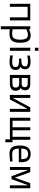

<svg xmlns="http://www.w3.org/2000/svg" viewBox="1853 -2594 962 4709"><g transform="rotate(90 2334.5 -239.0)"><path d="M72 -500H479V0H405V-435H146V0H72Z M623 222V-500H697V-464Q773 -510 847 -510Q942 -510 985 -449.5Q1028 -389 1028 -250Q1028 -111 977.5 -50.5Q927 10 810 10Q749 10 698 -1V222ZM836 -443Q806 -443 771.5 -433Q737 -423 717 -413L698 -403V-66Q769 -55 806 -55Q887 -55 919.5 -101Q952 -147 952 -251Q952 -355 922.5 -399Q893 -443 836 -443Z M1150 0V-500H1225V0ZM1150 -613V-700H1225V-613Z M1477 -282Q1531 -282 1567 -302Q1608 -324 1608 -366Q1608 -408 1580 -425Q1552 -442 1486 -443Q1420 -444 1344 -426L1341 -486Q1353 -489 1365 -491.5Q1377 -494 1413.5 -500.5Q1450 -507 1499 -507Q1678 -507 1679 -371Q1681 -294 1620 -259Q1660 -242 1678 -215Q1696 -188 1696 -139Q1696 13 1491 8Q1401 6 1337 -10L1341 -73Q1387 -64 1414 -60Q1441 -56 1500 -56Q1559 -56 1591 -74Q1623 -92 1623 -140.5Q1623 -189 1583 -208Q1549 -224 1477 -224H1417V-282Z M2127 -144Q2128 -101 2104 -81Q2081 -62 2021 -62H1892V-228H2032Q2126 -228 2127 -144ZM2118 -363Q2118 -289 2031 -289H1892V-437H2037Q2118 -437 2118 -363ZM2020 0Q2206 0 2206 -144Q2206 -180 2189 -215.5Q2172 -251 2136 -264Q2148 -269 2157 -277.5Q2166 -286 2174 -296Q2195 -327 2194 -371Q2193 -500 2035 -500H1818V0Z M2650 1V-420H2642L2419 1H2308V-500H2382V-84H2390L2613 -500H2723V1Z M2867 -500H2941V-65H3101V-500H3175V-65H3335V-500H3409V-65H3468V111H3396V0H2867Z M3910 -62 3939 -65 3941 -6Q3827 10 3746 10Q3638 10 3593 -52.5Q3548 -115 3548 -247Q3548 -510 3757 -510Q3858 -510 3908 -453.5Q3958 -397 3958 -276L3954 -219H3624Q3624 -136 3654 -96Q3684 -56 3758.5 -56Q3833 -56 3910 -62ZM3883 -279Q3883 -371 3853.5 -409Q3824 -447 3757.5 -447Q3691 -447 3657.5 -407Q3624 -367 3623 -279Z M4597 -500V0H4525V-432H4517L4374 -40H4300L4155 -432H4147V0H4075V-500H4202L4337 -120L4472 -500Z"/></g></svg>

Font: Titillium Web[RUS by Daymarius]
Style: Regular
Weight: 400
Designer: Cyrillization by Daymarius
Foundry: Cyrillization by Daymarius
Version: Version 1.002 September 11, 2018